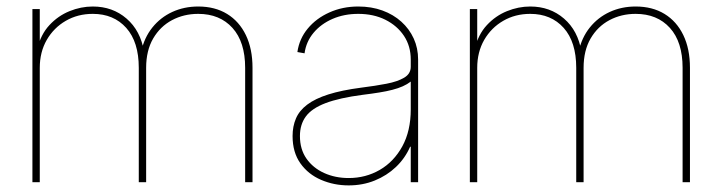

<svg xmlns="http://www.w3.org/2000/svg" viewBox="-20 -557 2209 587"><path d="M79.1 0V-529.3H101.6V-406.7H93.8Q104.5 -451.7 131.1 -480.2Q157.7 -508.8 192.6 -522.9Q227.5 -537.1 263.7 -537.1Q324.2 -537.1 366.9 -500.2Q409.7 -463.4 420.4 -398.9H411.6Q420.9 -441.9 445.8 -472.9Q470.7 -503.9 506.8 -520.5Q543 -537.1 585.9 -537.1Q637.2 -537.1 674.3 -514.4Q711.4 -491.7 731.7 -449.7Q752 -407.7 752 -349.6V0H729.5V-349.6Q729.5 -428.7 690.7 -471.7Q651.9 -514.6 585.9 -514.6Q542 -514.6 505.9 -495.4Q469.7 -476.1 448.2 -439.2Q426.8 -402.3 426.8 -349.6V0H404.3V-349.6Q404.3 -428.7 366 -471.7Q327.6 -514.6 263.7 -514.6Q217.8 -514.6 181.2 -493.4Q144.5 -472.2 123 -435.1Q101.6 -397.9 101.6 -349.6V0Z M1045.9 9.8Q1001 9.8 961.7 -7.1Q922.4 -23.9 898.4 -57.6Q874.5 -91.3 874.5 -141.1Q874.5 -170.9 884.8 -194.8Q895 -218.8 919.2 -237.1Q943.4 -255.4 983.9 -268.3Q1024.4 -281.2 1085 -289.1Q1127.4 -294.4 1161.6 -301Q1195.8 -307.6 1215.8 -319.6Q1235.8 -331.5 1235.8 -353V-375Q1235.8 -416 1215.1 -447.3Q1194.3 -478.5 1158.2 -496.6Q1122.1 -514.6 1075.2 -514.6Q1032.2 -514.6 996.8 -499.3Q961.4 -483.9 938.7 -456.8Q916 -429.7 911.1 -394L889.2 -397.9Q895 -438.5 920.9 -469.7Q946.8 -501 987.1 -519Q1027.3 -537.1 1075.2 -537.1Q1115.7 -537.1 1149.2 -524.9Q1182.6 -512.7 1207 -490.7Q1231.4 -468.8 1244.9 -439.2Q1258.3 -409.7 1258.3 -375V0H1235.8V-108.4H1233.9Q1218.3 -72.8 1190.4 -46.4Q1162.6 -20 1125.7 -5.1Q1088.9 9.8 1045.9 9.8ZM1045.9 -12.7Q1098.1 -12.7 1141.1 -37.6Q1184.1 -62.5 1210 -109.6Q1235.8 -156.7 1235.8 -222.7V-307.6Q1225.1 -299.3 1211.4 -293.2Q1197.8 -287.1 1179.9 -282.5Q1162.1 -277.8 1139.4 -274.2Q1116.7 -270.5 1088.9 -267.1Q1017.6 -257.8 975.3 -241.7Q933.1 -225.6 915 -200.9Q897 -176.3 897 -141.1Q897 -100.6 917 -72Q937 -43.5 970.9 -28.1Q1004.9 -12.7 1045.9 -12.7Z M1416.5 0V-529.3H1439V-406.7H1431.2Q1441.9 -451.7 1468.5 -480.2Q1495.1 -508.8 1530 -522.9Q1564.9 -537.1 1601.1 -537.1Q1661.6 -537.1 1704.3 -500.2Q1747.1 -463.4 1757.8 -398.9H1749Q1758.3 -441.9 1783.2 -472.9Q1808.1 -503.9 1844.2 -520.5Q1880.4 -537.1 1923.3 -537.1Q1974.6 -537.1 2011.7 -514.4Q2048.8 -491.7 2069.1 -449.7Q2089.4 -407.7 2089.4 -349.6V0H2066.9V-349.6Q2066.9 -428.7 2028.1 -471.7Q1989.3 -514.6 1923.3 -514.6Q1879.4 -514.6 1843.3 -495.4Q1807.1 -476.1 1785.6 -439.2Q1764.2 -402.3 1764.2 -349.6V0H1741.7V-349.6Q1741.7 -428.7 1703.4 -471.7Q1665 -514.6 1601.1 -514.6Q1555.2 -514.6 1518.6 -493.4Q1481.9 -472.2 1460.4 -435.1Q1439 -397.9 1439 -349.6V0Z"/></svg>

Font: Inter 24pt Thin
Style: Regular
Weight: 250
Designer: Rasmus Andersson
Foundry: rsms
Version: Version 4.001;git-66647c0bb